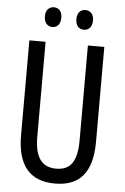

<svg xmlns="http://www.w3.org/2000/svg" viewBox="-60 -1031 642 990"><g transform="rotate(5 261.0 -535.5)"><path d="M136 -938C136 -903 155 -886 179 -886C203 -886 221 -903 221 -938C221 -971 203 -988 179 -988C155 -988 136 -972 136 -938ZM299 -938C299 -903 317 -886 342 -886C366 -886 385 -903 385 -938C385 -971 366 -988 342 -988C318 -988 299 -972 299 -938ZM455 -317V-807H370V-316C370 -204 334 -160 262 -160C191 -160 151 -205 151 -315V-807H67V-316C67 -157 135 -83 262 -83C389 -83 455 -155 455 -317Z"/></g></svg>

Font: Noto Sans Kannada UI ExtraCondensed
Style: Regular
Weight: 400
Width: 2
Designer: Jelle Bosma - Monotype Design Team
Foundry: Monotype Imaging Inc.
Version: Version 2.005